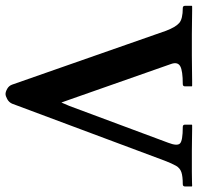

<svg xmlns="http://www.w3.org/2000/svg" viewBox="-30 -668 698 677"><g transform="rotate(-90 318.5 -329.0)"><path d="M210 -33Q218 -33 218 -25V-1L216 0Q216 0 202 0Q188 0 167.5 -0.5Q147 -1 126 -1Q105 -1 90 -1Q72 -1 51.5 -1Q31 -1 16.5 -0.5Q2 0 2 0L0 -1V-25Q0 -33 8 -33Q36 -33 50.5 -38Q65 -43 73 -57Q81 -71 91 -97L292 -635Q297 -646 308 -652Q319 -658 326 -658Q334 -658 344.5 -652Q355 -646 359 -635L549 -92Q562 -58 576.5 -45.5Q591 -33 629 -33Q637 -33 637 -25V-1L635 0Q635 0 619.5 0Q604 0 581.5 -0.5Q559 -1 536.5 -1Q514 -1 499 -1Q486 -1 462 -1Q438 -1 413.5 -0.5Q389 0 372 0Q355 0 355 0L353 -1V-25Q353 -33 361 -33Q408 -33 424 -42Q440 -51 432 -74L307 -430L296 -461L284 -433L154 -84Q142 -53 151.5 -43Q161 -33 210 -33Z"/></g></svg>

Font: Libertinus Serif SemiBold
Style: Regular
Weight: 600
Designer: Philipp H. Poll, Khaled Hosny
Foundry: Caleb Maclennan
Version: Version 7.051;RELEASE